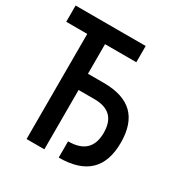

<svg xmlns="http://www.w3.org/2000/svg" viewBox="-166 -822 913 950"><g transform="rotate(30 290.5 -346.5)"><path d="M298.8 0V-92.8Q365.2 -92.8 397.9 -124Q430.7 -155.3 430.7 -217.3Q430.7 -278.3 399.9 -308.6Q369.1 -338.9 307.6 -338.9H167.5V-431.6H307.6Q418.5 -431.6 473.4 -378.4Q528.3 -325.2 528.3 -217.3Q528.3 -108.4 471.2 -54.2Q414.1 0 298.8 0ZM115.2 0V-688.5H216.8V0ZM-4.9 -600.6V-693.4H395.5V-600.6Z"/></g></svg>

Font: Cascadia Code
Style: Regular
Weight: 400
Designer: Aaron Bell
Foundry: Saja Typeworks
Version: Version 2404.023